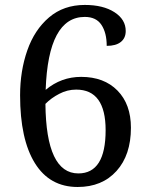

<svg xmlns="http://www.w3.org/2000/svg" viewBox="-20 -744 599 774"><path d="M466.8 -574.7Q447.3 -559.1 410.2 -559.1Q410.2 -611.8 388.9 -643.8Q367.7 -675.8 321.8 -675.8Q174.3 -675.8 164.1 -381.8Q226.6 -434.1 307.1 -434.1Q399.4 -434.1 453.6 -378.9Q507.8 -323.7 507.8 -229Q507.8 -119.1 449.7 -54.7Q391.6 9.8 293 9.8Q180.2 9.8 120.6 -86.4Q61 -182.6 61 -359.9Q61 -458 90.1 -541Q119.1 -624 178 -674.1Q236.8 -724.1 321.8 -724.1Q396 -724.1 441.4 -694.8Q486.8 -665.5 486.8 -619.1Q486.8 -590.3 466.8 -574.7ZM218.8 -365.7Q186.5 -349.1 163.1 -325.2Q166 -44.9 295.9 -44.9Q405.8 -44.9 405.8 -219.2Q405.8 -382.8 287.1 -382.8Q251 -382.8 218.8 -365.7Z"/></svg>

Font: Chattogram
Style: Regular
Weight: 400
Designer: Indian Type Foundry
Foundry: Monotype Imaging Inc.
Version: Version 1.01